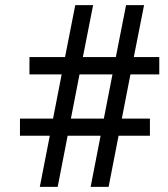

<svg xmlns="http://www.w3.org/2000/svg" viewBox="-20 -731 656 751"><path d="M373.5 -200.2H244.6L205.6 0H135.7L174.8 -200.2H58.1V-267.1H187.5L221.2 -439.9H95.2V-507.8H234.4L274.4 -710.9H344.2L304.2 -507.8H433.1L473.1 -710.9H543.5L503.4 -507.8H603V-439.9H490.2L456.5 -267.1H566.4V-200.2H443.8L404.8 0H334.5ZM257.3 -267.1H386.2L419.9 -439.9H291Z"/></svg>

Font: APIMedia Roboto
Style: Regular
Weight: 400
Designer: Google
Version: Version 2.137; 2017